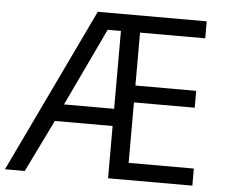

<svg xmlns="http://www.w3.org/2000/svg" viewBox="-52 -772 976 831"><g transform="rotate(5 436.0 -357.0)"><path d="M446.8 -301.8V-640.1H389.2L229 -301.8ZM813 0H446.8V-227.1H195.8L85 0H-1L339.8 -713.9H813V-640.1H529.8V-410.2H793.9V-336.9H529.8V-74.2H813Z"/></g></svg>

Font: OpenSans
Style: Regular
Weight: 400
Foundry: Ascender Corporation
Version: Version 1.10